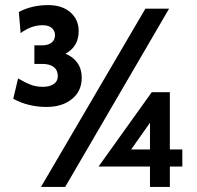

<svg xmlns="http://www.w3.org/2000/svg" viewBox="-20 -734 775 754"><path d="M301 -429Q301 -376 262.5 -345Q224 -314 163 -314Q91 -314 32 -346L51 -426Q78 -410 100 -401.5Q122 -393 148 -393Q175 -393 191 -404Q207 -415 207 -435Q207 -458 191.5 -470.5Q176 -483 145 -483H115V-556H146Q169 -556 182.5 -566.5Q196 -577 196 -596Q196 -613 183.5 -624Q171 -635 147 -635Q103 -635 61 -604L54 -687Q105 -714 169 -714Q224 -714 256.5 -685.5Q289 -657 289 -612Q289 -551 237 -523Q267 -511 284 -487Q301 -463 301 -429ZM551 -700H644L236 0H141ZM696 -147V-80H647V0H569V-80H367L576 -372H647V-147ZM569 -252 495 -147H569Z"/></svg>

Font: Cabin SemiBold
Style: Regular
Weight: 600
Designer: Pablo Impallari
Foundry: Pablo Impallari. http://www.impallari.com Igino Marini. http://www.ikern.com
Version: Version 2.200